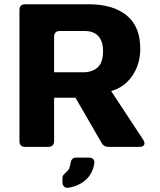

<svg xmlns="http://www.w3.org/2000/svg" viewBox="-20 -687 749 898"><path d="M98 0Q71 0 71 -27V-640Q71 -667 98 -667H396Q509 -667 573 -614.5Q637 -562 636 -456Q636 -414 621 -374.5Q606 -335 575.5 -304.5Q545 -274 500 -261L650 -33Q659 -19 654 -9.5Q649 0 632 0H487Q465 0 455 -19L333 -230H233V-27Q233 0 205 0ZM233 -349H369Q412 -349 437 -372Q462 -395 462 -448Q462 -494 440 -518Q418 -542 376 -542H260Q233 -542 233 -514ZM301 191Q287 193 279.5 185.5Q272 178 272 165V148Q272 136 278 130Q284 124 292 116Q300 110 304 99.5Q308 89 310 77Q313 50 337 50H395Q408 50 415.5 57Q423 64 421 76Q415 122 383.5 152Q352 182 301 191Z"/></svg>

Font: Pitagon Sans
Style: Bold
Weight: 700
Designer: Travis Tran
Foundry: Pitagon
Version: Version 1.001; ttfautohint (v1.8.4.7-5d5b);gftools[0.9.26]